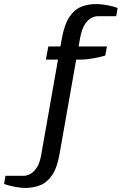

<svg xmlns="http://www.w3.org/2000/svg" viewBox="-123 -720 602 950"><path d="M2 210Q-13 210 -33 207Q-53 204 -72 199.5Q-91 195 -103 190L-96 150H-6Q9 150 26.5 141Q44 132 59.5 108.5Q75 85 82 40L164 -425H104L116 -490H176L183 -530Q196 -600 220.5 -636.5Q245 -673 279 -686.5Q313 -700 353 -700Q376 -700 409 -694Q442 -688 459 -680L452 -640H362Q347 -640 329.5 -631.5Q312 -623 296.5 -599Q281 -575 273 -530L266 -490H406L398 -445Q374 -438 339 -431.5Q304 -425 274 -425H254L172 40Q160 110 135 146.5Q110 183 76 196.5Q42 210 2 210Z"/></svg>

Font: Cuprum
Style: Italic
Weight: 400
Italic angle: -10°
Designer: Jovanny Lemonad
Foundry: Jovanny Lemonad
Version: Version 3.000